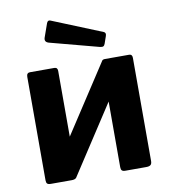

<svg xmlns="http://www.w3.org/2000/svg" viewBox="-84 -824 794 896"><g transform="rotate(-10 313.5 -376.0)"><path d="M209.8 -512.9V-24.1Q209.8 -10.7 203.5 -5.4Q197.3 0 182.9 0H84.6Q71.9 0 67.4 -4.9Q62.9 -9.7 62.9 -20.7V-510.7Q62.9 -530 79.1 -530H194.4Q209.8 -530 209.8 -512.9ZM563.7 -512.9V-24.1Q563.7 -10.7 557.4 -5.4Q551.2 0 536.8 0H438.5Q425.8 0 421.3 -4.9Q416.8 -9.7 416.8 -20.7V-510.7Q416.8 -530 433 -530H548.3Q563.7 -530 563.7 -512.9ZM419.5 -523 507.5 -470.5 205 -6.6 117 -59.5ZM197.3 -741.6Q202.8 -755.9 214.5 -751L450.7 -655Q462.4 -650.2 457.2 -635L445.1 -600.1Q442 -591.8 437 -589.4Q432 -587 421.3 -589.4L190 -650.6Q167.9 -656.7 174.4 -676.8Z"/></g></svg>

Font: Libre Franklin Thin
Style: Regular
Weight: 100
Designer: Pablo Impallari, Rodrigo Fuenzalida, Nhung Nguyen
Foundry: Impallari Type
Version: Version 3.000